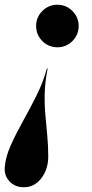

<svg xmlns="http://www.w3.org/2000/svg" viewBox="-49 -550 388 808"><path d="M-29 154Q-25.5 110 -3.8 61.5Q18 13 47.5 -39.8Q77 -92.5 104.8 -148.2Q132.5 -204 148.5 -262H151.5Q140.5 -205.5 139.2 -158Q138 -110.5 141.8 -67.5Q145.5 -24.5 149.8 18.8Q154 62 154 109Q154 162 125 200Q96 238 51.5 238Q14 238 -9 213.2Q-32 188.5 -29 154ZM282 -440.5Q282 -403.5 255.8 -377.2Q229.5 -351 192.5 -351Q155.5 -351 129.2 -377.2Q103 -403.5 103 -440.5Q103 -477.5 129.2 -503.8Q155.5 -530 192.5 -530Q229.5 -530 255.8 -503.8Q282 -477.5 282 -440.5Z"/></svg>

Font: Bodoni* 48pt
Style: Bold Italic
Weight: 700
Italic angle: -13°
Version: Version 2.3